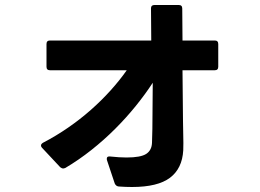

<svg xmlns="http://www.w3.org/2000/svg" viewBox="-20 -714 1040 768"><path d="M508 34Q495 34 482 33.5Q469 33 455 32Q444 31 439 20L408 -73Q407 -75 407 -78Q407 -90 421 -88Q440 -86 456 -85Q472 -84 486 -84Q543 -84 565 -98.5Q587 -113 588 -143Q590 -195 590 -259Q590 -323 591 -383Q561 -337 523 -290Q485 -243 440.5 -198.5Q396 -154 345.5 -114Q295 -74 241 -42Q235 -40 232 -40Q228 -40 221 -45L148 -123Q144 -127 144 -132Q144 -138 152 -143Q204 -170 252.5 -203.5Q301 -237 343.5 -274.5Q386 -312 422.5 -352.5Q459 -393 487 -433H180Q166 -433 166 -447V-538Q166 -552 180 -552H585L584 -680V-681Q584 -694 598 -694H695Q709 -694 709 -680L710 -552H839Q853 -552 853 -538V-447Q853 -433 839 -433H710L712 -230Q712 -204 713 -172.5Q714 -141 713 -113Q709 -40 660 -3Q611 34 508 34Z"/></svg>

Font: LINE Seed JP_TTF Bold
Style: Regular
Weight: 700
Designer: LINE & Fontrix & Fontworks
Version: Version 1.009